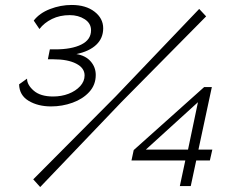

<svg xmlns="http://www.w3.org/2000/svg" viewBox="-20 -750 938 774"><path d="M186 -321Q133 -321 95.5 -343.5Q58 -366 57 -410L89 -433Q89 -408 116 -384.5Q143 -361 194 -361Q228 -361 256.5 -372Q285 -383 303 -402.5Q321 -422 321 -446Q321 -476 287 -493.5Q253 -511 195 -511H173L181 -551H203Q269 -551 308 -570.5Q347 -590 347 -628Q347 -656 321.5 -672.5Q296 -689 261 -689Q221 -689 189.5 -673.5Q158 -658 139 -633L116 -667Q139 -697 181.5 -713.5Q224 -730 269 -730Q326 -730 361 -703Q396 -676 396 -636Q396 -596 368 -569.5Q340 -543 288 -532Q325 -526 345.5 -502.5Q366 -479 366 -448Q366 -408 340 -379.5Q314 -351 272.5 -336Q231 -321 186 -321ZM114 -27 446 -361 783 -714 811 -684 469 -338 142 4ZM705 0 727 -103H510L519 -145L803 -399H834L780 -147H836L826 -103H771L749 0ZM568 -147H738L778 -338Z"/></svg>

Font: Raleway
Style: Italic
Weight: 400
Italic angle: -12°
Designer: Matt McInerney, Pablo Impallari, Rodrigo Fuenzalida
Foundry: Matt McInerney, Pablo Impallari, Rodrigo Fuenzalida
Version: Version 4.026